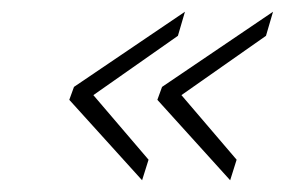

<svg xmlns="http://www.w3.org/2000/svg" viewBox="-20 -411 485 327"><path d="M106 -263 98 -241 222 -104 233 -139 139 -249 283 -350 295 -391ZM256 -263 248 -241 372 -104 383 -139 289 -249 433 -350 445 -391Z"/></svg>

Font: RazerF5 Thin
Style: Italic
Weight: 250
Foundry: Razer Inc.
Version: Version 2